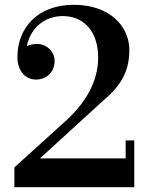

<svg xmlns="http://www.w3.org/2000/svg" viewBox="-20 -780 614 800"><path d="M539.5 0V-195H503.5V-120H146.5L402.5 -354C466.5 -408 519 -465.5 519 -570.5C519 -673 435 -760 287.5 -760C134.5 -760 52.5 -661.5 52.5 -542C52.5 -482.5 87.5 -448.5 130 -448.5C172.5 -448.5 207.5 -478.5 207.5 -526C207.5 -568.5 171 -597 134 -597C119 -597 104.5 -593.5 91.5 -587.5C108 -667 168.5 -713 242 -713C328 -713 389 -650.5 389 -540C389 -438.5 334.5 -349 252.5 -275L40 -82.5V0Z"/></svg>

Font: Bodoni* 06pt Medium
Style: Regular
Weight: 500
Version: Version 2.3